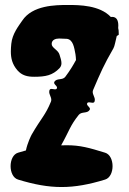

<svg xmlns="http://www.w3.org/2000/svg" viewBox="-20 -748 520 772"><path d="M285.4 -509C285.4 -508.2 285.5 -507.5 285.7 -506.9C274.3 -485.7 261.4 -464.3 242.7 -439.4C231.5 -424 208 -435.2 198.5 -418.8C193 -409.2 214 -401.7 208.5 -392.2C207 -389.5 204.5 -388.7 201.5 -388.7C197 -388.7 191.5 -390.5 187 -390.5C181.9 -390.5 177.9 -388.2 177.9 -378.3C177.9 -367.8 186.2 -357.9 186.2 -346.7C186.2 -344.2 185.8 -341.6 184.7 -339C162.2 -283.9 146.4 -274.5 107.4 -206.9C105.1 -202.9 90.3 -173.3 84.2 -143.1C73.9 -140.4 63.4 -137.3 52.6 -134C32.6 -128 22.6 -104 22.6 -80C22.6 -56 32.6 -32 52.6 -26C117.6 -6 172.6 4 227.6 4C282.6 4 337.6 -6 402.6 -26C422.6 -32 432.6 -56 432.6 -80C432.6 -104 422.6 -128 402.6 -134C337.6 -154 302.6 -164 247.6 -164C240.3 -164 233.1 -163.8 225.8 -163.5C259.2 -223 261.2 -241.7 296.5 -286C308.6 -300.9 331.3 -290.1 340.8 -306.6C346.3 -316.1 325.2 -323.7 330.7 -333.2C332.3 -335.8 334.8 -336.6 337.8 -336.6C342.3 -336.6 347.7 -334.8 352.3 -334.8C357.4 -334.8 361.3 -337.1 361.3 -346.9C361.3 -357.3 352.8 -367.4 352.8 -378.3C352.8 -380.9 353.3 -383.6 354.5 -386.4C384.2 -455.9 397 -486 436 -553.6C441.2 -562.5 444 -582.1 449.5 -603.3C452.1 -604.9 454.8 -606.5 457.4 -608V-615C457.4 -623.9 456.7 -630 455.2 -635.2C455.5 -638.6 455.7 -642 455.7 -645.2C455.7 -664.8 449.7 -680.1 430.8 -680.1C429.1 -680.1 427.4 -680 425.7 -679.7C380.7 -727.2 299.1 -728 253.4 -728C202.4 -728 110.4 -727 69.4 -665C54.4 -643 29.4 -612 25.4 -572C24.3 -561.1 23.6 -550.9 23.6 -541.2C23.6 -513.4 29.4 -489.7 49.4 -466C68 -444.2 90.5 -439.3 117.4 -439.3C163.1 -439.3 191.4 -444.9 219.4 -474C225.1 -480.1 227.1 -487 227.1 -494.2C227.1 -504.7 222.9 -516.2 219.4 -528C214.1 -547.4 187.8 -555.1 187.8 -571.1C187.8 -588.3 204.1 -593.1 218 -593.1C226.6 -593.1 236.2 -592 245.4 -592H247.4C274.4 -590 278.4 -556 283.4 -530C284.4 -522 285.4 -515 285.4 -509Z"/></svg>

Font: Chromatic Etruscan
Style: Regular
Weight: 400
Version: Version 000.910